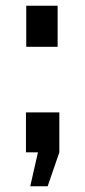

<svg xmlns="http://www.w3.org/2000/svg" viewBox="-20 -538 299 673"><path d="M182 -374H72V-518H182ZM147 115H86L113 -4H71V-144H188V-4Z"/></svg>

Font: Raleway
Style: Bold
Weight: 700
Designer: Matt McInerney, Pablo Impallari, Rodrigo Fuenzalida
Foundry: Matt McInerney, Pablo Impallari, Rodrigo Fuenzalida
Version: Version 3.000